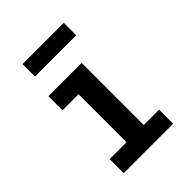

<svg xmlns="http://www.w3.org/2000/svg" viewBox="-189 -735 829 829"><g transform="rotate(-45 225.0 -321.0)"><path d="M74 0V-86H177V-379H79V-465H282V-86H376V0ZM98 -566V-642H350V-566Z"/></g></svg>

Font: Inconsolata SemiCondensed Bold
Style: Regular
Weight: 700
Width: 4
Monospace: yes
Designer: Raph Levien, Cyreal, Brenton Simpson
Foundry: Raph Levien, Cyreal, Google
Version: Version 3.001; ttfautohint (v1.8.2.53-6de2)